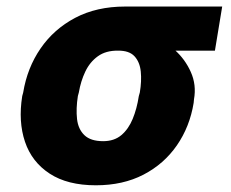

<svg xmlns="http://www.w3.org/2000/svg" viewBox="-20 -548 696 578"><path d="M46.9 -258.8 49.8 -269.5Q62 -343.8 102.1 -402.1Q142.1 -460.4 206.5 -494.4Q271 -528.3 356.4 -528.3Q364.7 -520 371.6 -501.7Q378.4 -483.4 392.8 -464.8Q407.2 -446.3 438.5 -437Q473.6 -426.3 505.4 -398.2Q537.1 -370.1 554.4 -331.3Q571.8 -292.5 564 -249L563 -238.3Q551.3 -166.5 512.5 -110.4Q473.6 -54.2 411.9 -22.2Q350.1 9.8 268.6 9.8Q183.1 9.8 129.4 -25.4Q75.7 -60.5 55.2 -121.3Q34.7 -182.1 46.9 -258.8ZM217.3 -269.5 214.4 -258.8Q208.5 -220.7 211.9 -189.9Q215.3 -159.2 234.1 -141.1Q252.9 -123 290.5 -123Q323.7 -123 345.2 -141.1Q366.7 -159.2 379.4 -189.9Q392.1 -220.7 397.9 -258.8L400.9 -269.5Q406.7 -303.7 403.8 -332.5Q400.9 -361.3 384.8 -378.7Q368.7 -396 335 -395.5Q298.8 -396 274.7 -378.7Q250.5 -361.3 236.8 -332.5Q223.1 -303.7 217.3 -269.5ZM648.9 -528.3 627 -395.5H335L356.4 -528.3Z"/></svg>

Font: Inter Tight ExtraBold
Style: Italic
Weight: 800
Italic angle: -9.39999°
Designer: Rasmus Andersson
Foundry: rsms
Version: Version 3.004